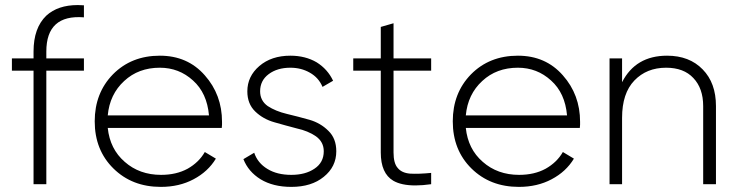

<svg xmlns="http://www.w3.org/2000/svg" viewBox="-20 -732 2930 763"><path d="M313.5 -663.1Q164.1 -674.8 164.1 -527.3Q164.1 -517.6 164.1 -500Q201.2 -500 313.5 -500Q313.5 -487.3 313.5 -451.2Q275.4 -451.2 164.1 -451.2Q164.1 -337.9 164.1 0Q151.4 0 113.3 0Q113.3 -112.3 113.3 -451.2Q91.8 -451.2 27.3 -451.2Q27.3 -462.9 27.3 -500Q48.8 -500 113.3 -500Q113.3 -506.8 113.3 -527.3Q113.3 -621.1 164.1 -669.9Q210 -711.9 289.1 -711.9Q300.8 -711.9 313.5 -710.9Q313.5 -695.3 313.5 -663.1Z M615.2 -510.7Q725.6 -510.7 793.9 -432.6Q862.3 -355.5 862.3 -248Q862.3 -244.1 862.3 -236.3Q861.3 -227.5 861.3 -223.6Q710.9 -223.6 408.2 -223.6Q417 -139.6 475.6 -88.9Q534.2 -37.1 620.1 -37.1Q680.7 -37.1 725.6 -61.5Q770.5 -86.9 793.9 -127.9Q808.6 -119.1 837.9 -101.6Q806.6 -49.8 749 -19.5Q692.4 10.7 619.1 10.7Q504.9 10.7 430.7 -62.5Q356.4 -135.7 356.4 -250Q356.4 -362.3 428.7 -436.5Q502 -510.7 615.2 -510.7ZM615.2 -462.9Q530.3 -462.9 473.6 -410.2Q416 -357.4 408.2 -273.4Q542 -273.4 810.5 -273.4Q802.7 -362.3 747.1 -412.1Q691.4 -462.9 615.2 -462.9Z M1013.7 -369.1Q1013.7 -332 1043.9 -310.5Q1075.2 -290 1120.1 -279.3Q1165 -268.6 1210 -255.9Q1253.9 -243.2 1285.2 -211.9Q1316.4 -181.6 1316.4 -130.9Q1316.4 -69.3 1266.6 -29.3Q1217.8 10.7 1137.7 10.7Q1065.4 10.7 1015.6 -19.5Q966.8 -49.8 947.3 -99.6Q961.9 -108.4 990.2 -125Q1003.9 -84 1043 -60.5Q1081.1 -37.1 1137.7 -37.1Q1193.4 -37.1 1229.5 -61.5Q1266.6 -85.9 1266.6 -130.9Q1266.6 -168 1235.4 -190.4Q1204.1 -211.9 1159.2 -221.7Q1114.3 -233.4 1070.3 -246.1Q1025.4 -258.8 994.1 -289.1Q962.9 -319.3 962.9 -369.1Q962.9 -428.7 1010.7 -469.7Q1058.6 -510.7 1133.8 -510.7Q1193.4 -510.7 1238.3 -484.4Q1282.2 -457 1303.7 -411.1Q1289.1 -403.3 1261.7 -386.7Q1246.1 -423.8 1210.9 -443.4Q1176.8 -462.9 1133.8 -462.9Q1082 -462.9 1047.9 -437.5Q1013.7 -412.1 1013.7 -369.1Z M1693.4 -451.2Q1656.2 -451.2 1543.9 -451.2Q1543.9 -370.1 1543.9 -126Q1543.9 -83 1560.5 -64.5Q1576.2 -44.9 1609.4 -42Q1642.6 -40 1693.4 -44.9Q1693.4 -30.3 1693.4 0Q1659.2 4.9 1630.9 4.9Q1575.2 4.9 1543 -13.7Q1493.2 -43 1493.2 -126Q1493.2 -234.4 1493.2 -451.2Q1465.8 -451.2 1383.8 -451.2Q1383.8 -462.9 1383.8 -500Q1411.1 -500 1493.2 -500Q1493.2 -531.2 1493.2 -625Q1505.9 -628.9 1543.9 -639.6Q1543.9 -605.5 1543.9 -500Q1582 -500 1693.4 -500Q1693.4 -487.3 1693.4 -451.2Z M2038.1 -510.7Q2148.4 -510.7 2216.8 -432.6Q2285.2 -355.5 2285.2 -248Q2285.2 -244.1 2285.2 -236.3Q2284.2 -227.5 2284.2 -223.6Q2133.8 -223.6 1831.1 -223.6Q1839.8 -139.6 1898.4 -88.9Q1957 -37.1 2043 -37.1Q2103.5 -37.1 2148.4 -61.5Q2193.4 -86.9 2216.8 -127.9Q2231.4 -119.1 2260.7 -101.6Q2229.5 -49.8 2171.9 -19.5Q2115.2 10.7 2042 10.7Q1927.7 10.7 1853.5 -62.5Q1779.3 -135.7 1779.3 -250Q1779.3 -362.3 1851.6 -436.5Q1924.8 -510.7 2038.1 -510.7ZM2038.1 -462.9Q1953.1 -462.9 1896.5 -410.2Q1838.9 -357.4 1831.1 -273.4Q1964.8 -273.4 2233.4 -273.4Q2225.6 -362.3 2169.9 -412.1Q2114.3 -462.9 2038.1 -462.9Z M2630.9 -510.7Q2719.7 -510.7 2772.5 -456.1Q2825.2 -402.3 2825.2 -310.5Q2825.2 -207 2825.2 0Q2812.5 0 2774.4 0Q2774.4 -78.1 2774.4 -310.5Q2774.4 -380.9 2735.4 -421.9Q2697.3 -462.9 2627 -462.9Q2549.8 -462.9 2501 -412.1Q2452.1 -361.3 2452.1 -263.7Q2452.1 -175.8 2452.1 0Q2439.5 0 2402.3 0Q2402.3 -125 2402.3 -500Q2415 -500 2452.1 -500Q2452.1 -476.6 2452.1 -405.3Q2505.9 -510.7 2630.9 -510.7Z"/></svg>

Font: LeFont
Style: ExtraLight
Weight: 200
Designer: Leryon MEDIA
Version: Version 1.0